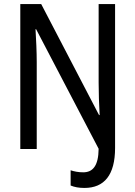

<svg xmlns="http://www.w3.org/2000/svg" viewBox="-20 -827 666 946"><path d="M396 99C494 99 547 35 547 -98V-807H466V-420C466 -370 468 -312 471 -260H468L183 -807H80V-93H161V-521C161 -571 158 -634 155 -683H158L466 -94C465 -8 436 22 390 22C367 22 346 18 328 12V87C347 95 369 99 396 99Z"/></svg>

Font: Noto Sans Kannada UI Condensed
Style: Regular
Weight: 400
Width: 3
Designer: Jelle Bosma - Monotype Design Team
Foundry: Monotype Imaging Inc.
Version: Version 2.005